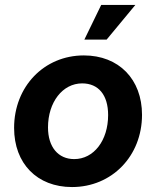

<svg xmlns="http://www.w3.org/2000/svg" viewBox="-20 -740 631 776"><path d="M271 16C432 16 554 -109 554 -276C554 -420 460 -516 319 -516C158 -516 37 -390 37 -223C37 -79 130 16 271 16ZM280 -97C215 -97 174 -146 174 -225C174 -327 233 -403 312 -403C378 -403 417 -356 417 -275C417 -172 359 -97 280 -97ZM321 -580H411L527 -720H389Z"/></svg>

Font: Uncut Sans
Style: Bold Italic
Weight: 700
Italic angle: -11°
Designer: Kasper Nordkvist
Foundry: UNCUT.wtf
Version: Version 1.304;Glyphs 3.2 (3246)